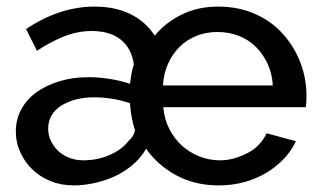

<svg xmlns="http://www.w3.org/2000/svg" viewBox="-20 -552 974 582"><path d="M204 10Q166 10 134.5 -2.5Q103 -15 79.5 -37Q56 -59 42 -89.5Q28 -120 28 -154Q28 -190 44.5 -220.5Q61 -251 90 -272Q119 -293 159.5 -305.5Q200 -318 248 -318Q282 -318 314.5 -312.5Q347 -307 374 -298Q376 -312 378.5 -328Q381 -344 386 -356Q379 -405 346.5 -431.5Q314 -458 258 -458Q217 -458 176.5 -442.5Q136 -427 92 -398L59 -464Q110 -498 162 -515Q214 -532 267 -532Q330 -532 376 -509Q422 -486 449 -444Q482 -484 531 -508Q580 -532 641 -532Q702 -532 751.5 -510.5Q801 -489 835.5 -451.5Q870 -414 889.5 -365Q909 -316 909 -261Q909 -254 908.5 -243.5Q908 -233 907 -227H475Q478 -191 493 -161.5Q508 -132 531 -111Q554 -90 584 -78Q614 -66 647 -66Q670 -66 691.5 -72.5Q713 -79 732 -89Q751 -99 765.5 -114.5Q780 -130 788 -148L877 -124Q863 -94 840 -70Q817 -46 787 -28Q757 -10 720.5 0Q684 10 643 10Q571 10 514.5 -20.5Q458 -51 423 -101Q406 -72 380 -50.5Q354 -29 324.5 -16Q295 -3 263.5 3.5Q232 10 204 10ZM232 -66Q275 -66 312 -82Q349 -98 369 -124Q378 -132 383.5 -141.5Q389 -151 389 -159Q383 -175 379 -198Q375 -221 374 -239Q349 -248 320.5 -252.5Q292 -257 265 -257Q234 -257 208.5 -250Q183 -243 164.5 -231Q146 -219 136 -201.5Q126 -184 126 -162Q126 -142 134.5 -124.5Q143 -107 157 -94Q171 -81 190.5 -73.5Q210 -66 232 -66ZM807 -293Q805 -329 791 -359Q777 -389 755 -410.5Q733 -432 703.5 -443.5Q674 -455 639 -455Q605 -455 576 -443.5Q547 -432 525 -410.5Q503 -389 489.5 -359Q476 -329 474 -293Z"/></svg>

Font: Rising Sun Medium
Style: Regular
Weight: 500
Designer: Matt McInerney, Pablo Impallari, Rodrigo Fuenzalida (Raleway font), Stephen Hutchings (Greek), Cristiano Sobral (main ch
Foundry: The Rising Sun Project Authors
Version: Version 4.327; ttfautohint (v1.8.4.7-5d5b-dirty)